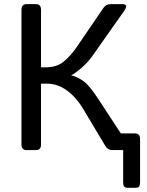

<svg xmlns="http://www.w3.org/2000/svg" viewBox="-20 -720 706 921"><path d="M107.4 0Q83 0 83 -26.9V-673.3Q83 -700.2 107.4 -700.2H152.3Q176.8 -700.2 176.8 -673.3V-397H197.3Q252.9 -397 286.6 -425.3Q320.3 -453.6 348.6 -495.1L475.6 -681.2Q488.8 -700.2 509.8 -700.2H566.9Q598.1 -700.2 575.7 -668L425.8 -455.1Q399.9 -418.5 367.2 -391.1Q334.5 -363.8 321.8 -358.9V-358.4Q349.1 -352.5 378.4 -332.3Q407.7 -312 450.2 -247.1L559.6 -80.1H627.4Q651.9 -80.1 651.9 -53.2V156.2Q651.9 180.7 632.3 180.7H590.3Q570.8 180.7 570.8 156.2V0H520Q497.1 0 485.8 -19L377.9 -199.2Q346.7 -252 301.8 -285.4Q256.8 -318.8 204.6 -318.8H176.8V-26.9Q176.8 0 152.3 0Z"/></svg>

Font: Istok Web
Style: Regular
Weight: 400
Designer: Andrey V. Panov
Foundry: Andrey V. Panov
Version: Version 1.0.2g